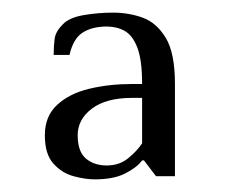

<svg xmlns="http://www.w3.org/2000/svg" viewBox="-20 -680 361 304"><path d="M130 -396Q115 -396 96.5 -401Q78 -406 64.5 -421Q51 -436 51 -466Q51 -496 70.5 -514Q90 -532 121.5 -539.5Q153 -547 189 -547H205Q205 -585 197.5 -604.5Q190 -624 177.5 -631Q165 -638 149 -638Q126 -638 111 -628.5Q96 -619 90 -593H65Q65 -607 66.5 -618.5Q68 -630 79 -641Q89 -652 112 -656Q135 -660 159 -660Q184 -660 206 -652Q228 -644 242.5 -620Q257 -596 257 -547V-401H227L208 -426H205Q197 -415 178.5 -405.5Q160 -396 130 -396ZM149 -418Q169 -418 183 -429.5Q197 -441 205 -453V-525H189Q148 -525 125.5 -508Q103 -491 103 -466Q103 -440 116 -429Q129 -418 149 -418Z"/></svg>

Font: El Messiri
Style: Regular
Weight: 400
Designer: Mohamed Gaber
Foundry: Kief Type Foundry
Version: Version 2.020